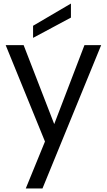

<svg xmlns="http://www.w3.org/2000/svg" viewBox="-20 -802 603 1080"><path d="M455 -548C455 -548 285 -104 285 -104C285 -104 113 -548 113 -548C113 -548 12 -548 12 -548C12 -548 233 -6 233 -6C233 -6 125 258 125 258C125 258 219 258 219 258C219 258 549 -548 549 -548C549 -548 455 -548 455 -548ZM379 -782C379 -782 166 -657 166 -657C166 -657 166 -589 166 -589C166 -589 379 -703 379 -703C379 -703 379 -782 379 -782Z"/></svg>

Font: Girnar Poppins
Style: Regular
Weight: 500
Designer: Ninad Kale (Devanagari), Jonny Pinhorn (Latin)
Foundry: Indian Type Foundry
Version: ""